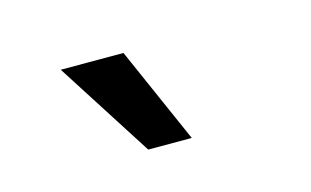

<svg xmlns="http://www.w3.org/2000/svg" viewBox="-40 -831 580 358"><g transform="rotate(-15 250.0 -652.0)"><path d="M211 -559 92 -745H213L295 -559Z"/></g></svg>

Font: Nunito Sans 10pt Condensed
Style: Bold
Weight: 700
Width: 3
Designer: Vernon Adams
Foundry: Vernon Adams
Version: Version 3.101;gftools[0.9.27]